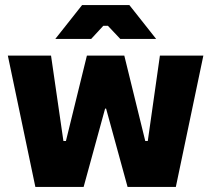

<svg xmlns="http://www.w3.org/2000/svg" viewBox="-20 -740 836 760"><path d="M598 -586 492 -720H305L199 -586H341L389 -638H407L456 -586ZM120 0H311L396 -310H400L485 0H676L785 -520H613L565 -182H555L472 -520H324L241 -182H231L182 -520H11Z"/></svg>

Font: Fixel Text ExtraBold
Style: Regular
Weight: 800
Width: 4
Designer: AlfaBravo + MacPaw
Foundry: Kyrylo Tkachov, Marchela Mozhyna, Serhii Makarenko, Maria Weinstein, Zakhar Kryvoshyya
Version: Version 1.211